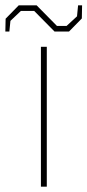

<svg xmlns="http://www.w3.org/2000/svg" viewBox="-58 -698 327 718"><path d="M-38 -580 -37 -628 12 -678H79L155 -601H191L230 -637L234 -678H249L248 -629L200 -580H146L70 -657H20L-19 -620L-23 -580ZM95 0V-523H117V0Z"/></svg>

Font: Tomorrow Thin
Style: Regular
Weight: 250
Designer: Tony de Marco, Monica Rizzolli
Foundry: Just in Type
Version: Version 2.002